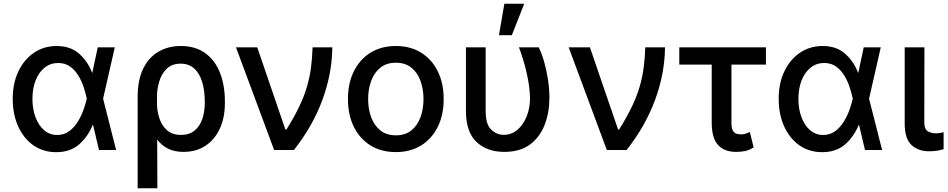

<svg xmlns="http://www.w3.org/2000/svg" viewBox="-20 -797 5038 1020"><path d="M278.8 11.4H276.3Q208.1 10.7 156.6 -25.7Q105.1 -62.1 76.3 -126.1Q47.6 -190 47.6 -272.7Q47.6 -355.1 77.8 -418.1Q108 -481.2 160.7 -516.9Q213.4 -552.6 280.9 -552.6Q353 -552.6 398.8 -513.1Q444.6 -473.7 469.5 -410.5H470.5L499.3 -545.5H589.8L527.7 -272.7L596.9 0H506L474.4 -133.2H472.7Q446.7 -70 399.5 -29.3Q352.3 11.4 278.8 11.4ZM283.7 -79.9Q319.6 -79.9 346.6 -99.4Q373.6 -119 392.4 -149.1Q411.2 -179.3 423.1 -212.2Q435 -245 440.7 -271.3L441.1 -272.7L440.7 -274.1Q435.4 -300.4 424.9 -332.7Q414.4 -365.1 396.8 -394.5Q379.3 -424 352.8 -443.2Q326.3 -462.4 289.1 -462.4Q248.2 -462.4 217.5 -438Q186.8 -413.7 169.6 -370.7Q152.3 -327.8 152.3 -272Q152.3 -217 168.9 -173.5Q185.4 -130 214.8 -104.9Q244.3 -79.9 283.7 -79.9Z M816.1 203.1H711.3V-282.7Q711.3 -372.5 740.8 -432.4Q770.2 -492.2 821.9 -522.4Q873.6 -552.6 940.3 -552.6Q1018.1 -552.6 1070.1 -514.9Q1122.2 -477.3 1148.4 -411Q1174.7 -344.8 1174.7 -258.5V-248.6Q1174.7 -172.6 1148.1 -114.3Q1121.4 -56.1 1072.3 -23.1Q1023.1 9.9 954.9 9.9Q907 9.9 873 -7.1Q839.1 -24.1 815 -55.4ZM941.8 -80.3Q986.5 -80.3 1014.4 -103.9Q1042.3 -127.5 1055 -166Q1067.8 -204.5 1067.8 -248.6V-258.5Q1067.8 -314.6 1054.5 -360.1Q1041.2 -405.5 1012.8 -432.2Q984.4 -458.8 938.9 -458.8Q894.2 -458.8 866.5 -432.5Q838.8 -406.2 826.3 -365.1Q813.9 -324.9 813.9 -281.6L814.3 -236.5Q815.3 -203.1 827.4 -166.7Q839.5 -130.3 867 -105.3Q894.5 -80.3 941.8 -80.3Z M1541.5 0H1436.4L1233.7 -545.5H1346.6L1496.1 -109H1501.8Q1543 -175.1 1569.4 -230.3Q1595.9 -285.5 1610.6 -336.1Q1625.4 -386.7 1632.1 -437.7Q1638.8 -488.6 1640.6 -545.5H1745.4Q1744.3 -406.6 1693 -267Q1641.7 -127.5 1541.5 0Z M2082.7 11Q2006 11 1948.9 -24.1Q1891.7 -59.3 1860.1 -122.7Q1828.5 -186.1 1828.5 -270.2Q1828.5 -355.1 1860.1 -418.7Q1891.7 -482.2 1948.9 -517.4Q2006 -552.6 2082.7 -552.6Q2159.8 -552.6 2216.8 -517.4Q2273.8 -482.2 2305.4 -418.7Q2337 -355.1 2337 -270.2Q2337 -186.1 2305.4 -122.7Q2273.8 -59.3 2216.8 -24.1Q2159.8 11 2082.7 11ZM2083.1 -78.1Q2133.2 -78.1 2165.7 -104.4Q2198.2 -130.7 2214 -174.5Q2229.8 -218.4 2229.8 -270.6Q2229.8 -322.8 2214 -366.8Q2198.2 -410.9 2165.7 -437.3Q2133.2 -463.8 2083.1 -463.8Q2033 -463.8 2000.4 -437.3Q1967.7 -410.9 1951.7 -366.8Q1935.7 -322.8 1935.7 -270.6Q1935.7 -218.4 1951.7 -174.5Q1967.7 -130.7 2000.4 -104.4Q2033 -78.1 2083.1 -78.1Z M2658.7 9.9Q2567.8 9.9 2511.5 -42.8Q2455.3 -95.5 2455.3 -208.8V-545.5H2560V-207.4Q2560 -136.7 2589.1 -108.7Q2618.3 -80.6 2655.2 -80.6Q2697.1 -80.6 2728.7 -107.4Q2760.3 -134.2 2778.1 -179Q2795.8 -223.7 2795.8 -277Q2794.4 -339.5 2777.3 -412.1Q2760.3 -484.7 2736.9 -545.5H2842Q2857.2 -515.6 2870 -471.4Q2882.8 -427.2 2890.8 -376.6Q2898.8 -326 2898.8 -277Q2898.8 -200.6 2873.9 -135.1Q2849.1 -69.6 2796.2 -29.8Q2743.3 9.9 2658.7 9.9ZM2699.2 -610.1H2630.7L2659.4 -777H2764.9Z M3308.9 0H3203.8L3001.1 -545.5H3114L3263.5 -109H3269.2Q3310.4 -175.1 3336.8 -230.3Q3363.3 -285.5 3378 -336.1Q3392.8 -386.7 3399.5 -437.7Q3406.2 -488.6 3408 -545.5H3512.8Q3511.7 -406.6 3460.4 -267Q3409.1 -127.5 3308.9 0Z M3890.6 9.9Q3827.8 9.9 3794.4 -27Q3761 -63.9 3761 -146.3V-453.8H3588.8V-545.5H4049V-453.8H3865.8V-143.1Q3865.8 -115.4 3873.6 -102.6Q3881.4 -89.8 3893.3 -86.5Q3905.2 -83.1 3917.6 -83.1Q3931.8 -83.1 3943.2 -87.4Q3954.5 -91.6 3963.4 -95.9L3983.7 -14.2Q3959.9 1.1 3937.9 5.5Q3915.8 9.9 3890.6 9.9Z M4348 11.4H4345.5Q4277.3 10.7 4225.9 -25.7Q4174.4 -62.1 4145.6 -126.1Q4116.8 -190 4116.8 -272.7Q4116.8 -355.1 4147 -418.1Q4177.2 -481.2 4229.9 -516.9Q4282.7 -552.6 4350.1 -552.6Q4422.2 -552.6 4468 -513.1Q4513.8 -473.7 4538.7 -410.5H4539.8L4568.5 -545.5H4659.1L4596.9 -272.7L4666.2 0H4575.3L4543.7 -133.2H4541.9Q4516 -70 4468.8 -29.3Q4421.5 11.4 4348 11.4ZM4353 -79.9Q4388.8 -79.9 4415.8 -99.4Q4442.8 -119 4461.6 -149.1Q4480.5 -179.3 4492.4 -212.2Q4504.3 -245 4509.9 -271.3L4510.3 -272.7L4509.9 -274.1Q4504.6 -300.4 4494.1 -332.7Q4483.7 -365.1 4466.1 -394.5Q4448.5 -424 4422.1 -443.2Q4395.6 -462.4 4358.3 -462.4Q4317.5 -462.4 4286.8 -438Q4256 -413.7 4238.8 -370.7Q4221.6 -327.8 4221.6 -272Q4221.6 -217 4238.1 -173.5Q4254.6 -130 4284.1 -104.9Q4313.6 -79.9 4353 -79.9Z M4915.8 6.7Q4858.7 6.7 4822.4 -26.6Q4786.2 -60 4786.2 -141V-545.5H4891L4890.3 -147Q4890.6 -110.4 4908.9 -99.6Q4927.2 -88.8 4951.3 -88.8Q4963.1 -88.8 4975 -90.9Q4986.9 -93 4992.9 -94.5V-4.6Q4979.8 -0.4 4960.4 3.2Q4941.1 6.7 4915.8 6.7Z"/></svg>

Font: Linik Sans Medium
Style: Regular
Weight: 500
Designer: Rasmus Andersson (font), Cristiano Sobral (main changes)
Foundry: rsms
Version: Version 3.018;June 1, 2022;FontCreator 14.0.0.2814 64-bit; t